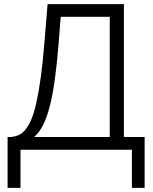

<svg xmlns="http://www.w3.org/2000/svg" viewBox="-20 -730 746 936"><path d="M17 -62H33Q53 -64 70.5 -71.5Q88 -79 103.5 -97.5Q119 -116 132.5 -147.5Q146 -179 157.5 -230.5Q169 -282 179 -354.5Q189 -427 197 -528L212 -710H584V-62H685V186H623V0H80V186H17ZM515 -62V-648H276L266 -522Q258 -421 247.5 -344.5Q237 -268 222.5 -211.5Q208 -155 189 -118.5Q170 -82 146 -62Z"/></svg>

Font: Oxford Sans
Style: Regular
Weight: 400
Designer: Matt McInerney, Pablo Impallari, Rodrigo Fuenzalida
Foundry: Matt McInerney, Pablo Impallari, Rodrigo Fuenzalida
Version: Version 3.000g; ttfautohint (v1.5) -l 8 -r 28 -G 28 -x 14 -D